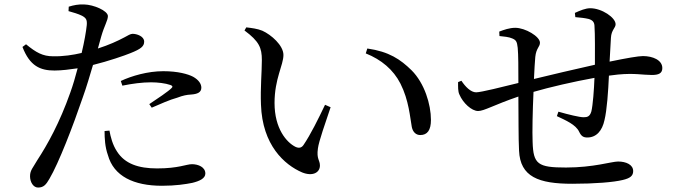

<svg xmlns="http://www.w3.org/2000/svg" viewBox="-20 -809 3040 863"><path d="M530 -424C574 -433 619 -439 659 -439C689 -439 723 -435 746 -427C755 -424 758 -419 751 -413C739 -400 683 -362 651 -341L662 -325C697 -340 743 -361 777 -370C803 -380 820 -383 838 -384C868 -386 885 -394 885 -415C885 -432 873 -450 848 -464C825 -476 780 -489 714 -489C644 -489 572 -468 523 -445ZM472 -222C477 -194 486 -158 506 -128C541 -73 602 -52 686 -52C783 -52 817 -71 843 -71C871 -71 903 -58 903 -29C903 -7 877 5 844 13C814 19 769 26 708 26C581 26 491 -17 465 -112C452 -148 450 -187 450 -220ZM97 -610 81 -598C114 -512 161 -492 225 -492C257 -492 295 -497 329 -502C319 -464 308 -426 296 -393C248 -257 194 -160 147 -88C129 -56 115 -44 115 -17C115 10 130 34 151 34C176 34 187 21 202 -5C244 -76 308 -242 352 -371C369 -418 384 -470 398 -517C467 -534 542 -560 566 -570C614 -589 628 -601 628 -622C628 -646 595 -657 576 -657C567 -657 555 -650 539 -641C509 -625 470 -607 420 -591L435 -645C449 -694 465 -717 465 -737C464 -761 401 -788 358 -789C332 -790 312 -786 289 -779L288 -759C309 -753 331 -747 349 -738C367 -728 372 -720 370 -696C367 -667 359 -621 347 -571C309 -562 264 -555 219 -556C172 -556 142 -573 97 -610Z M1157 -539C1157 -487 1150 -413 1153 -339C1159 -156 1259 -68 1338 -34C1385 -15 1418 -33 1418 -65C1418 -90 1402 -93 1409 -142C1413 -174 1443 -258 1466 -327L1441 -338C1411 -275 1376 -204 1344 -157C1335 -144 1323 -142 1308 -149C1268 -169 1214 -231 1214 -346C1214 -455 1254 -516 1254 -562C1254 -605 1199 -653 1159 -671C1137 -680 1112 -683 1087 -686L1079 -672C1145 -623 1157 -594 1157 -539ZM1624 -569C1694 -541 1748 -496 1780 -433C1818 -358 1823 -281 1831 -238C1836 -214 1851 -202 1869 -202C1901 -202 1917 -224 1917 -270C1917 -340 1888 -435 1830 -493C1780 -542 1729 -577 1631 -591Z M2566 -732C2589 -730 2608 -728 2625 -724C2643 -719 2651 -710 2652 -694C2655 -653 2654 -576 2654 -518C2568 -499 2450 -471 2380 -454C2382 -496 2384 -532 2386 -553C2390 -593 2407 -598 2407 -617C2407 -645 2341 -684 2296 -684C2270 -684 2245 -675 2224 -667L2225 -647C2244 -645 2268 -643 2283 -636C2299 -629 2304 -623 2307 -594C2310 -563 2310 -503 2310 -436C2241 -419 2142 -394 2120 -394C2096 -394 2071 -420 2054 -446L2039 -440C2039 -419 2038 -398 2045 -384C2061 -346 2100 -310 2129 -310C2156 -310 2199 -337 2310 -375C2311 -282 2310 -188 2313 -132C2318 -14 2401 17 2552 17C2654 17 2738 10 2779 0C2813 -8 2826 -19 2826 -40C2826 -69 2794 -83 2758 -83C2729 -83 2648 -56 2524 -56C2397 -56 2377 -71 2374 -171C2372 -215 2374 -310 2378 -396C2450 -417 2558 -442 2652 -459C2650 -406 2645 -337 2638 -308C2631 -285 2620 -282 2603 -282C2585 -282 2535 -294 2490 -307L2483 -287C2523 -268 2568 -249 2583 -217C2593 -196 2603 -191 2620 -191C2661 -191 2687 -222 2697 -269C2708 -313 2714 -400 2717 -469L2758 -474C2833 -481 2868 -472 2910 -472C2940 -472 2957 -479 2957 -503C2957 -539 2914 -557 2870 -557C2850 -557 2797 -548 2720 -532L2726 -639C2728 -675 2747 -683 2747 -700C2747 -730 2685 -772 2633 -772C2612 -772 2588 -762 2564 -751Z"/></svg>

Font: Noto Serif HK Medium
Style: Regular
Weight: 500
Designer: Ryoko NISHIZUKA 西塚涼子 (kana & ideographs); Frank Grießhammer (Latin, Greek & Cyrillic); Wenlong ZHANG 张文龙 (bopomofo); San
Foundry: Adobe
Version: Version 2.001;hotconv 1.1.0;makeotfexe 2.6.0